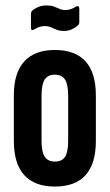

<svg xmlns="http://www.w3.org/2000/svg" viewBox="-20 -681 404 707"><path d="M182 6Q108 6 69.5 -36Q31 -78 31 -162V-330Q31 -413 69.5 -455Q108 -497 182 -497Q257 -497 295 -455Q333 -413 333 -330V-162Q333 -78 295 -36Q257 6 182 6ZM182 -86Q208 -86 219.5 -103.5Q231 -121 231 -163V-328Q231 -370 219.5 -388Q208 -406 182 -406Q156 -406 144.5 -388Q133 -370 133 -328V-163Q133 -121 145 -103.5Q157 -86 182 -86ZM215 -567Q199 -567 187.5 -572Q176 -577 166.5 -581Q157 -585 145 -585Q134 -585 124 -581.5Q114 -578 105 -572Q94 -566 94 -579V-629Q94 -638 99 -642Q108 -650 121.5 -655.5Q135 -661 151 -661Q168 -661 178.5 -657Q189 -653 199 -648.5Q209 -644 220 -644Q232 -644 241.5 -647.5Q251 -651 260 -657Q272 -662 272 -649V-600Q272 -591 266 -587Q258 -579 244.5 -573Q231 -567 215 -567Z"/></svg>

Font: Sofia Sans Extra Condensed
Style: Bold
Weight: 700
Designer: Botio Nikoltchev, Ani Petrova
Foundry: lettersoup
Version: Version 4.101